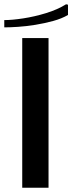

<svg xmlns="http://www.w3.org/2000/svg" viewBox="-51 -878 338 898"><path d="M53 -700H176V0H53ZM258 -858 267 -856V-808Q238 -791 198 -780Q158 -769 115 -762Q72 -755 34 -752.5Q-4 -750 -31 -750V-784Q5 -784 57.5 -792Q110 -800 164 -816.5Q218 -833 258 -858Z"/></svg>

Font: Phudu Light Medium
Style: Regular
Weight: 500
Version: Version 1.005;gftools[0.9.23]